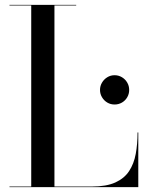

<svg xmlns="http://www.w3.org/2000/svg" viewBox="-20 -770 610 790"><path d="M19 0V-2.5H108.5V-747.5H19V-750H293.5V-747.5H204V-2.5H358.5Q417.5 -2.5 454.5 -19.2Q491.5 -36 511.2 -66Q531 -96 538.5 -136.8Q546 -177.5 546 -225H549V0ZM451.5 -340Q435 -340 421.5 -348Q408 -356 399.8 -369.8Q391.5 -383.5 391.5 -400Q391.5 -416.5 399.8 -430.2Q408 -444 421.5 -452.2Q435 -460.5 451.5 -460.5Q468 -460.5 481.8 -452.2Q495.5 -444 503.5 -430.2Q511.5 -416.5 511.5 -400Q511.5 -383.5 503.5 -369.8Q495.5 -356 481.8 -348Q468 -340 451.5 -340Z"/></svg>

Font: Bodoni Moda 72pt
Style: Regular
Weight: 400
Designer: Owen Earl
Foundry: indestructible type
Version: Version 2.005